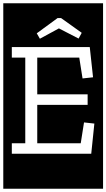

<svg xmlns="http://www.w3.org/2000/svg" viewBox="-32 -937 648 1170"><path d="M-12 213V-917H596V213ZM447 -702 466 -737 340 -827H319L192 -734L211 -701L327 -764ZM40 0H524L543 -184L480 -191L460 -64H195V-298H502V-362H195V-586H451L471 -459L535 -466L515 -650H40V-586H122V-64H40Z"/></svg>

Font: Zilla Slab Highlight Regular
Style: Regular
Weight: 400
Designer: Typotheque Type Foundry
Foundry: Typotheque type foundry
Version: Version 1.1; 2017; ttfautohint (v1.6)